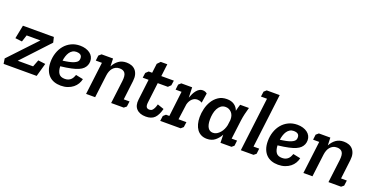

<svg xmlns="http://www.w3.org/2000/svg" viewBox="-28 -1354 3926 2030"><g transform="rotate(20 1934.5 -339.0)"><path d="M10 0 1 -58 291 -366H136L111 -289L34 -298L64 -449H412L426 -390L139 -82H312L342 -160L424 -150L382 0Z M671 -72Q695 -72 712 -79.5Q729 -87 740.5 -99Q752 -111 758.5 -125Q765 -139 770 -152L853 -135Q847 -106 831.5 -80Q816 -54 791 -34Q766 -14 731.5 -2Q697 10 655 10Q614 10 580 -2Q546 -14 521.5 -38.5Q497 -63 483 -100.5Q469 -138 469 -189Q469 -244 485.5 -293Q502 -342 532.5 -378.5Q563 -415 607 -436.5Q651 -458 706 -458Q740 -458 768.5 -449.5Q797 -441 818 -425.5Q839 -410 850.5 -388Q862 -366 862 -339Q862 -289 826.5 -254Q791 -219 702 -200Q676 -194 645.5 -189.5Q615 -185 581 -181Q583 -129 603 -100.5Q623 -72 671 -72ZM651 -256Q684 -263 704 -271.5Q724 -280 735.5 -289.5Q747 -299 750.5 -310Q754 -321 754 -332Q754 -360 736.5 -371.5Q719 -383 693 -383Q667 -383 648 -371.5Q629 -360 616 -340.5Q603 -321 595 -296Q587 -271 584 -245Q604 -247 620.5 -250.5Q637 -254 651 -256Z M949 -449H1078L1081 -362Q1104 -406 1140 -432Q1176 -458 1228 -458Q1259 -458 1285 -448.5Q1311 -439 1329 -419Q1347 -399 1355 -369Q1363 -339 1358 -297L1332 -82H1397L1389 -22L1362 0H1220L1252 -258Q1260 -322 1241.5 -348.5Q1223 -375 1181 -375Q1156 -375 1137 -365.5Q1118 -356 1104.5 -340Q1091 -324 1083 -302.5Q1075 -281 1072 -257V-258L1040 0H938L983 -366H914L921 -425Z M1450 -422 1479 -449H1518L1531 -554L1564 -588H1638L1621 -449H1762L1754 -394L1725 -366H1611L1584 -143Q1579 -105 1588.5 -88.5Q1598 -72 1623 -72Q1632 -72 1641 -75Q1650 -78 1658 -87Q1666 -96 1674 -112Q1682 -128 1689 -155L1762 -130Q1743 -57 1709 -23.5Q1675 10 1612 10Q1543 10 1507 -27.5Q1471 -65 1480 -134L1508 -366H1442Z M1846 -449H1968L1972 -334Q1980 -357 1991 -379.5Q2002 -402 2016 -419.5Q2030 -437 2047 -447.5Q2064 -458 2084 -458Q2100 -458 2112 -453.5Q2124 -449 2135 -440L2118 -331Q2102 -340 2090 -343Q2078 -346 2066 -346Q2032 -346 2007 -322Q1982 -298 1972 -258L1948 -82H2037L2029 -24L2002 0H1772L1780 -58L1807 -82H1845L1879 -366H1812L1819 -425Z M2607 -449Q2596 -411 2587 -373Q2578 -335 2573 -297L2546 -82H2607L2600 -22L2574 0H2450L2448 -91Q2427 -50 2390.5 -20Q2354 10 2299 10Q2262 10 2234 -4Q2206 -18 2187.5 -43.5Q2169 -69 2159.5 -104Q2150 -139 2150 -181Q2150 -226 2161.5 -274.5Q2173 -323 2198 -364Q2223 -405 2262.5 -431.5Q2302 -458 2358 -458Q2408 -458 2440.5 -435.5Q2473 -413 2487 -374Q2492 -393 2496.5 -411.5Q2501 -430 2508 -449ZM2373 -375Q2342 -375 2321 -359Q2300 -343 2286.5 -317Q2273 -291 2267 -258.5Q2261 -226 2261 -194Q2261 -135 2280.5 -103.5Q2300 -72 2338 -72Q2361 -72 2380.5 -83.5Q2400 -95 2416 -113.5Q2432 -132 2442.5 -154.5Q2453 -177 2458 -200L2466 -261Q2468 -314 2440.5 -344.5Q2413 -375 2373 -375Z M2693 -664 2720 -688H2866L2792 -82H2856L2849 -22L2822 0H2679L2753 -606H2685Z M3116 -72Q3140 -72 3157 -79.5Q3174 -87 3185.5 -99Q3197 -111 3203.5 -125Q3210 -139 3215 -152L3298 -135Q3292 -106 3276.5 -80Q3261 -54 3236 -34Q3211 -14 3176.5 -2Q3142 10 3100 10Q3059 10 3025 -2Q2991 -14 2966.5 -38.5Q2942 -63 2928 -100.5Q2914 -138 2914 -189Q2914 -244 2930.5 -293Q2947 -342 2977.5 -378.5Q3008 -415 3052 -436.5Q3096 -458 3151 -458Q3185 -458 3213.5 -449.5Q3242 -441 3263 -425.5Q3284 -410 3295.5 -388Q3307 -366 3307 -339Q3307 -289 3271.5 -254Q3236 -219 3147 -200Q3121 -194 3090.5 -189.5Q3060 -185 3026 -181Q3028 -129 3048 -100.5Q3068 -72 3116 -72ZM3096 -256Q3129 -263 3149 -271.5Q3169 -280 3180.5 -289.5Q3192 -299 3195.5 -310Q3199 -321 3199 -332Q3199 -360 3181.5 -371.5Q3164 -383 3138 -383Q3112 -383 3093 -371.5Q3074 -360 3061 -340.5Q3048 -321 3040 -296Q3032 -271 3029 -245Q3049 -247 3065.5 -250.5Q3082 -254 3096 -256Z M3394 -449H3523L3526 -362Q3549 -406 3585 -432Q3621 -458 3673 -458Q3704 -458 3730 -448.5Q3756 -439 3774 -419Q3792 -399 3800 -369Q3808 -339 3803 -297L3777 -82H3842L3834 -22L3807 0H3665L3697 -258Q3705 -322 3686.5 -348.5Q3668 -375 3626 -375Q3601 -375 3582 -365.5Q3563 -356 3549.5 -340Q3536 -324 3528 -302.5Q3520 -281 3517 -257V-258L3485 0H3383L3428 -366H3359L3366 -425Z"/></g></svg>

Font: Zilla Slab SemiBold
Style: Regular
Weight: 600
Designer: Typotheque.com
Foundry: Typotheque type foundry
Version: Version 1.0; 2017